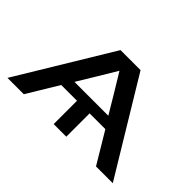

<svg xmlns="http://www.w3.org/2000/svg" viewBox="-88 -694 914 914"><g transform="rotate(45 369.0 -237.0)"><path d="M10 0 297 -474H432L719 0H606L512 -157H406V0H321V-157H215L120 0ZM249 -212H477Q455 -250 414.5 -316.5Q374 -383 363 -401Q344 -368 306 -306Q268 -244 249 -212Z"/></g></svg>

Font: Coval
Style: Medium
Weight: 500
Foundry: Context Ltd
Version: Version 001.000